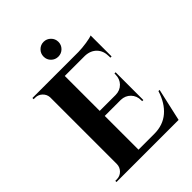

<svg xmlns="http://www.w3.org/2000/svg" viewBox="-250 -1009 1131 1131"><g transform="rotate(-45 315.5 -444.0)"><path d="M322.3 -764.2Q296.9 -764.2 278.8 -782Q260.7 -799.8 260.7 -825.7Q260.7 -851.6 278.8 -869.6Q296.9 -887.7 322.3 -887.7Q347.7 -887.7 366 -869.6Q384.3 -851.6 384.3 -825.7Q384.3 -800.3 366.2 -782.2Q348.1 -764.2 322.3 -764.2ZM605.5 -204.1 559.6 0H42V-9.8H54.7Q81.1 -9.8 99.6 -28.3Q118.2 -46.9 118.7 -72.8V-630.4Q116.7 -655.3 98.4 -672.6Q80.1 -689.9 54.7 -689.9H42V-700.2H425.3Q456.5 -700.7 493.4 -706.3Q530.3 -711.9 544.9 -718.3V-543.5H534.7V-555.2Q534.7 -600.1 508.3 -627.7Q481.9 -655.3 437 -657.2H268.6V-366.2H401.4Q438.5 -366.7 462.2 -391.1Q485.8 -415.5 485.8 -452.1V-460.4L495.6 -460.9V-229.5L485.8 -230V-238.3Q485.8 -274.4 462.2 -298.8Q438.5 -323.2 402.3 -324.2H268.6V-43H399.9Q473.1 -43 522.5 -85.2Q571.8 -127.4 595.7 -204.1Z"/></g></svg>

Font: Cinzel Bold
Style: Regular
Weight: 700
Designer: Natanael Gama
Version: Version 1.001;PS 001.001;hotconv 1.0.56;makeotf.lib2.0.21325